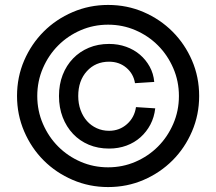

<svg xmlns="http://www.w3.org/2000/svg" viewBox="-20 -746 876 778"><path d="M418 12Q342 12 274.5 -17Q207 -46 157 -96Q107 -146 78 -213.5Q49 -281 49 -357Q49 -434 78 -501Q107 -568 157 -618Q207 -668 274.5 -697Q342 -726 418 -726Q495 -726 562 -697Q629 -668 679 -618Q729 -568 758 -501Q787 -434 787 -357Q787 -281 758 -213.5Q729 -146 679 -96Q629 -46 562 -17Q495 12 418 12ZM418 -68Q477 -68 529 -90.5Q581 -113 620 -152Q659 -191 682 -244Q705 -297 705 -357Q705 -417 682 -470Q659 -523 620 -562Q581 -601 529 -623.5Q477 -646 418 -646Q359 -646 307 -623.5Q255 -601 216 -562Q177 -523 154 -470Q131 -417 131 -357Q131 -297 154 -244Q177 -191 216 -152Q255 -113 307 -90.5Q359 -68 418 -68ZM422 -144Q377 -144 340 -159.5Q303 -175 276 -203.5Q249 -232 234 -271Q219 -310 219 -357Q219 -404 234 -442.5Q249 -481 276 -509Q303 -537 340 -552.5Q377 -568 422 -568Q459 -568 491 -556.5Q523 -545 547 -524.5Q571 -504 586.5 -476Q602 -448 605 -414L527 -409Q521 -447 492 -471.5Q463 -496 422 -496Q367 -496 332 -457.5Q297 -419 297 -357Q297 -326 306.5 -300Q316 -274 332.5 -255.5Q349 -237 372 -226.5Q395 -216 422 -216Q464 -216 494.5 -243Q525 -270 531 -312L609 -307Q605 -271 589.5 -241.5Q574 -212 549.5 -190Q525 -168 492.5 -156Q460 -144 422 -144Z"/></svg>

Font: Geist
Style: Regular
Weight: 400
Designer: Basement.studio, Andrés Briganti, Mateo Zaragoza
Foundry: Basement.studio, Vercel, Andrés Briganti, Guido Ferreyra, Mateo Zaragoza
Version: Version 1.401